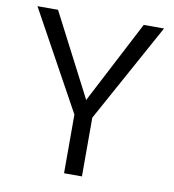

<svg xmlns="http://www.w3.org/2000/svg" viewBox="-79 -774 759 836"><g transform="rotate(10 300.5 -356.0)"><path d="M299.3 -337.9 293 -350.6 110.4 -703.6H19.5L258.8 -268.6L259.8 -267.1V-265.1V-7.3H338.9V-265.1V-267.1L339.8 -268.6L579.1 -703.6H489.3L305.7 -350.6Z"/></g></svg>

Font: Shabnam FD Light
Style: Regular
Weight: 300
Foundry: DejaVu fonts team - Redesigned by Saber Rastikerdar - Based on Vazir font
Version: Version 5.00;October 20, 2019;FontCreator 12.0.0.2547 64-bit